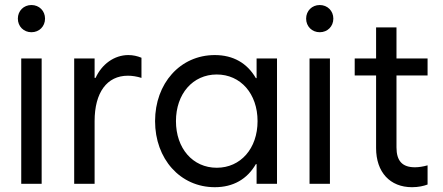

<svg xmlns="http://www.w3.org/2000/svg" viewBox="-20 -739 1781 772"><path d="M65.4 0H147.5V-503.9H65.4ZM106.4 -609.4C137.7 -609.4 161.1 -632.8 161.1 -664.1C161.1 -695.3 137.7 -718.8 106.4 -718.8C75.2 -718.8 51.8 -695.3 51.8 -664.1C51.8 -632.8 75.2 -609.4 106.4 -609.4Z M278.3 0H360.4V-252C360.4 -367.2 410.2 -434.6 494.1 -434.6C511.7 -434.6 530.3 -431.6 548.8 -425.8V-506.8C532.2 -513.7 514.6 -517.6 496.1 -517.6C439 -517.6 389.2 -480.5 364.3 -425.8H360.4V-503.9H278.3Z M851.6 -64.5C754.9 -64.5 687.5 -142.6 687.5 -252C687.5 -361.3 754.9 -439.5 851.6 -439.5C947.3 -439.5 1015.6 -362.3 1015.6 -252C1015.6 -141.6 947.3 -64.5 851.6 -64.5ZM1093.8 0V-503.9H1011.7V-424.8H1008.8C974.1 -484.9 918 -517.6 843.8 -517.6C704.1 -517.6 603.5 -403.3 603.5 -252C603.5 -100.6 704.1 13.7 843.8 13.7C918 13.7 974.1 -19 1008.8 -79.1H1011.7V0Z M1224.6 0H1306.6V-503.9H1224.6ZM1265.6 -609.4C1296.9 -609.4 1320.3 -632.8 1320.3 -664.1C1320.3 -695.3 1296.9 -718.8 1265.6 -718.8C1234.4 -718.8 1210.9 -695.3 1210.9 -664.1C1210.9 -632.8 1234.4 -609.4 1265.6 -609.4Z M1406.2 -435.5H1492.2V-143.6C1492.2 -46.9 1547.9 13.7 1636.7 13.7C1662.1 13.7 1683.6 8.8 1699.2 2.9V-74.2C1681.6 -69.3 1664.1 -66.4 1648.4 -66.4C1597.7 -66.4 1574.2 -91.8 1574.2 -146.5V-435.5H1699.2V-503.9H1574.2V-628.9H1492.2V-503.9H1406.2Z"/></svg>

Font: Wanted Sans
Style: Regular
Weight: 400
Designer: Original Design by Kil Hyung-jin and Kang Hanbin, Wanted Lab, Inc; Hangeul from Source Han Sans by Jang Soo-young and Ka
Foundry: Wanted Lab, Inc.
Version: Version 1.001;Glyphs 3.2 (3227)